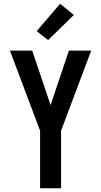

<svg xmlns="http://www.w3.org/2000/svg" viewBox="-20 -1005 540 1025"><path d="M194 0V-307L33 -735H152L250 -444L348 -735H467L306 -307V0ZM237 -791 176 -839 301 -985 374 -925Z"/></svg>

Font: Iosevka Fixed
Style: Bold
Weight: 700
Monospace: yes
Designer: Belleve Invis
Foundry: Belleve Invis
Version: Version 32.3.0